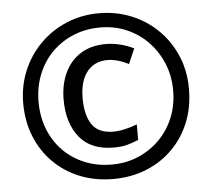

<svg xmlns="http://www.w3.org/2000/svg" viewBox="-52 -781 936 847"><g transform="rotate(-5 416.0 -357.0)"><path d="M431 -128Q329 -128 278.5 -191Q228 -254 228 -357Q228 -424 252 -475.5Q276 -527 322 -556.5Q368 -586 435 -586Q466 -586 498 -578Q530 -570 558 -556L529 -489Q504 -502 480.5 -508.5Q457 -515 436 -515Q377 -515 344.5 -473Q312 -431 312 -357Q312 -281 340.5 -239.5Q369 -198 435 -198Q458 -198 486.5 -204.5Q515 -211 540 -221V-152Q516 -142 491 -135Q466 -128 431 -128ZM416 10Q336 10 269 -17Q202 -44 152.5 -93.5Q103 -143 76 -210Q49 -277 49 -357Q49 -433 76.5 -499.5Q104 -566 154 -616.5Q204 -667 271 -695.5Q338 -724 416 -724Q492 -724 558.5 -697Q625 -670 675.5 -620.5Q726 -571 754.5 -504Q783 -437 783 -357Q783 -277 756 -210Q729 -143 679.5 -93.5Q630 -44 563 -17Q496 10 416 10ZM416 -54Q478 -54 531.5 -76.5Q585 -99 626 -139.5Q667 -180 690 -235.5Q713 -291 713 -357Q713 -420 690.5 -475Q668 -530 628 -572Q588 -614 533.5 -637.5Q479 -661 416 -661Q352 -661 297.5 -638.5Q243 -616 202.5 -575.5Q162 -535 139.5 -479Q117 -423 117 -357Q117 -291 139 -235.5Q161 -180 201 -139.5Q241 -99 295.5 -76.5Q350 -54 416 -54Z"/></g></svg>

Font: Noto Sans Thaana
Style: Regular
Weight: 400
Designer: Monotype Design Team
Foundry: Monotype Imaging Inc.
Version: Version 2.001